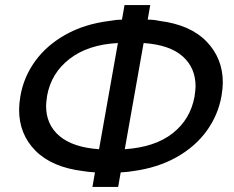

<svg xmlns="http://www.w3.org/2000/svg" viewBox="-20 -729 920 754"><path d="M469 -709 459 -652Q439 -652 411 -647Q313 -635 238.5 -593.5Q164 -552 118.5 -489.5Q73 -427 60 -351Q55 -321 55 -298Q55 -202 119.5 -137Q184 -72 307 -57Q324 -54 353 -52L343 5H444L454 -52Q487 -54 502 -57Q599 -70 673 -111.5Q747 -153 792 -215.5Q837 -278 850 -353Q855 -383 855 -405Q855 -500 791 -566Q727 -632 606 -647Q583 -652 560 -652L570 -709ZM748 -390Q748 -378 744 -350Q728 -261 658.5 -206Q589 -151 470 -143L544 -560Q646 -553 697 -508Q748 -463 748 -390ZM161 -313Q161 -325 165 -353Q181 -442 253.5 -498Q326 -554 443 -560L369 -143Q267 -150 214 -194.5Q161 -239 161 -313Z"/></svg>

Font: Geom
Style: Italic
Weight: 400
Italic angle: -10°
Version: Version 1.102